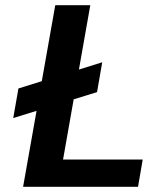

<svg xmlns="http://www.w3.org/2000/svg" viewBox="-20 -720 648 740"><path d="M31 -265 51 -379 374 -480 354 -365ZM69 0 193 -700H328L223 -105H530L512 0Z"/></svg>

Font: DM Sans 10pt
Style: Bold Italic
Weight: 700
Italic angle: -10°
Version: Version 4.004;gftools[0.9.30]